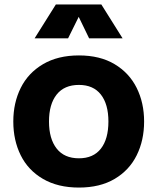

<svg xmlns="http://www.w3.org/2000/svg" viewBox="-20 -829 710 866"><path d="M40 0ZM40 -281Q40 -365 73.5 -432.5Q107 -500 174 -539.5Q241 -579 336 -579Q431 -579 497 -539.5Q563 -500 596.5 -432.5Q630 -365 630 -281Q630 -196 596.5 -128.5Q563 -61 497 -22Q431 17 336 17Q241 17 174 -22Q107 -61 73.5 -128.5Q40 -196 40 -281ZM469 -281Q469 -359 435 -402.5Q401 -446 336 -446Q270 -446 235.5 -402.5Q201 -359 201 -281Q201 -203 235.5 -159Q270 -115 336 -115Q401 -115 435 -158.5Q469 -202 469 -281ZM382 -656 335 -753 287 -656H136L232 -809H437L533 -656Z"/></svg>

Font: Biryani ExtraBold
Style: Regular
Weight: 800
Designer: Dan Reynolds and Mathieu Reguer
Foundry: Dan Reynolds and Mathieu Reguer
Version: Version 1.004; ttfautohint (v1.1) -l 5 -r 5 -G 72 -x 0 -D la